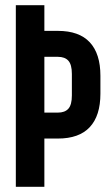

<svg xmlns="http://www.w3.org/2000/svg" viewBox="-20 -720 426 740"><path d="M41 -700H151V-601H203Q285 -601 326 -557Q367 -513 367 -428V-359Q367 -274 326 -230Q285 -186 203 -186H151V0H41ZM203 -286Q230 -286 243.5 -301Q257 -316 257 -352V-435Q257 -471 243.5 -486Q230 -501 203 -501H151V-286Z"/></svg>

Font: Booming Bebas 2
Style: Regular
Weight: 400
Designer: Ryoichi Tsunekawa
Foundry: Ryoichi Tsunekawa
Version: Version 2.000